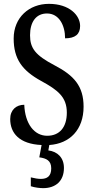

<svg xmlns="http://www.w3.org/2000/svg" viewBox="-20 -744 486 997"><path d="M204 233C268 233 312 197 312 128C312 74 278 43 231 37L236 9C342 2 414 -70 414 -190C414 -296 365 -352 263 -405C164 -457 136 -493 136 -561C136 -631 168 -674 224 -674C287 -674 318 -612 318 -545C370 -545 396 -566 396 -609C396 -665 340 -724 234 -724C131 -724 51 -653 51 -544C51 -438 95 -378 193 -324C281 -276 327 -240 327 -159C327 -84 290 -39 225 -39C158 -39 110 -101 106 -200C65 -200 33 -174 33 -126C33 -53 80 4 196 9L184 73C221 78 246 90 246 130C246 171 225 185 192 185C178 185 160 182 140 177V223C160 230 188 233 204 233Z"/></svg>

Font: Noto Serif Khmer ExtraCondensed Medium
Style: Regular
Weight: 500
Width: 2
Designer: Danh Hong and the Monotype Design Team
Foundry: Monotype Imaging Inc.
Version: Version 2.004